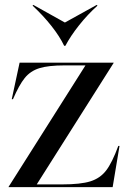

<svg xmlns="http://www.w3.org/2000/svg" viewBox="-20 -764 522 784"><path d="M15 -1 329 -497H244Q177 -497 140.5 -485.5Q104 -474 81 -445.5Q58 -417 33 -359H28L60 -508H444V-507L130 -11H233Q309 -11 349 -23.5Q389 -36 413.5 -68Q438 -100 463 -168H468L440 0H15ZM375 -744 378 -741Q338 -705 303 -661Q268 -617 247 -577H242Q224 -615 190 -658Q156 -701 113 -741L116 -744L245 -672Z"/></svg>

Font: Nyght Serif
Style: Regular
Weight: 400
Designer: Maksym Kobuzan
Version: Version 0.410